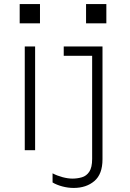

<svg xmlns="http://www.w3.org/2000/svg" viewBox="-20 -740 640 946"><path d="M102 0V-511H153V0ZM77 -625V-720H177V-625ZM343 186Q315 186 287 178.5Q259 171 239 159V114Q262 126 288.5 133Q315 140 337 140Q361 140 383.5 133.5Q406 127 420 106Q434 85 434 43V-465H294V-511H485V45Q485 118 445 152Q405 186 343 186ZM404 -625V-720H504V-625Z"/></svg>

Font: Chivo Mono Thin
Style: Regular
Weight: 250
Designer: Hector Gatti
Foundry: Omnibus-Type
Version: Version 1.008